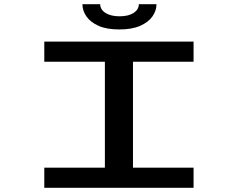

<svg xmlns="http://www.w3.org/2000/svg" viewBox="-20 -899 1140 919"><path d="M192 0V-96.5H482V-603.5H192V-700H906.5V-603.5H616.5V-96.5H906.5V0ZM551 -758Q491 -758 452 -775.2Q413 -792.5 393.8 -820.2Q374.5 -848 374.5 -879H459.5Q459.5 -853.5 484.8 -837.2Q510 -821 552 -821Q595 -821 619.8 -837.2Q644.5 -853.5 644.5 -879H729Q729 -848 709.5 -820.2Q690 -792.5 650.5 -775.2Q611 -758 551 -758Z"/></svg>

Font: Trispace Expanded Medium
Style: Regular
Weight: 500
Width: 7
Designer: Tyler Finck
Foundry: Etcetera Type Company
Version: Version 1.210; ttfautohint (v1.8.3)